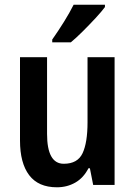

<svg xmlns="http://www.w3.org/2000/svg" viewBox="-20 -786 574 816"><path d="M467 -543V0H376L362 -71H356Q335 -30 300 -10Q265 10 222 10Q143 10 104 -41.5Q65 -93 65 -189V-543H180V-217Q180 -90 251 -90Q310 -90 331 -135Q352 -180 352 -266V-543ZM426 -756Q412 -737 386.5 -709.5Q361 -682 332.5 -653.5Q304 -625 281 -606H202V-618Q228 -655 252 -693.5Q276 -732 293 -766H426Z"/></svg>

Font: Noto Sans Malayalam Condensed SemiBold
Style: Regular
Weight: 600
Width: 3
Designer: Jelle Bosma - Monotype Design Team
Foundry: Monotype Imaging Inc.
Version: Version 2.104; ttfautohint (v1.8.4.7-5d5b)